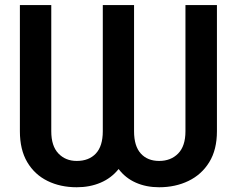

<svg xmlns="http://www.w3.org/2000/svg" viewBox="-20 -748 958 777"><path d="M60.5 -216.8V-727.5H187.5V-216.8Q187.5 -157.2 216.3 -127Q245.1 -96.7 290.5 -96.7Q339.8 -96.7 367.9 -126.7Q396 -156.7 396 -216.8V-727.5H522.5V-216.8Q522.5 -156.7 549.8 -126.7Q577.1 -96.7 624 -96.7Q671.4 -96.7 700.9 -126.7Q730.5 -156.7 730.5 -216.8V-727.5H857.9V-216.8Q857.9 -142.1 826.9 -91.8Q795.9 -41.5 742.9 -15.9Q689.9 9.8 624 9.8Q571.8 9.8 529.8 -8.8Q487.8 -27.3 460 -64Q430.7 -27.3 387.2 -8.8Q343.8 9.8 290.5 9.8Q224.1 9.8 172.1 -15.9Q120.1 -41.5 90.3 -91.8Q60.5 -142.1 60.5 -216.8Z"/></svg>

Font: Inter Display SemiBold
Style: Regular
Weight: 600
Designer: Rasmus Andersson
Foundry: rsms
Version: Version 4.001;git-9221beed3